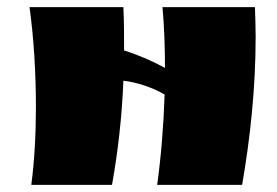

<svg xmlns="http://www.w3.org/2000/svg" viewBox="-20 -520 780 540"><path d="M437 -500C442 -444 444 -386 444 -329C409 -348 371 -365 329 -378C329 -418 329 -459 327 -500H63C75 -414 81 -316 81 -220C81 -143 77 -68 68 0H295C312 -95 323 -192 327 -293C364 -289 412 -273 443 -254C440 -165 433 -79 422 0H661C684 -134 699 -272 699 -417C699 -444 698 -472 697 -500Z"/></svg>

Font: Ruslan Display
Style: Regular
Weight: 400
Designer: Denis Masharov, Vladimir Rabdu
Foundry: Denis Masharov, Vladimir Rabdu
Version: Version 1.001